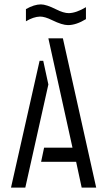

<svg xmlns="http://www.w3.org/2000/svg" viewBox="-20 -858 486 878"><path d="M98.6 -760.7V-816.4Q136.7 -837.9 167 -837.9Q191.4 -837.9 236.3 -815.4Q270.5 -797.9 294.9 -797.9Q329.1 -798.8 373 -825.2V-770.5Q328.1 -743.2 291 -743.2Q264.6 -743.2 218.8 -765.6Q185.5 -782.2 163.1 -782.2Q132.8 -781.2 98.6 -760.7ZM30.3 0 161.1 -580.1H177.7L201.2 -471.7L95.7 0ZM168 -118.2 181.6 -182.6H311.5L201.2 -682.6H267.6L419.9 0H353.5L328.1 -118.2Z"/></svg>

Font: Post No Bills Jaffna Medium
Style: Regular
Weight: 500
Designer: Kosala Senevirathne, Siva Puranthara, Lasantha Premarathna, Tharique Azeez
Foundry: Mooniak
Version: Version 1.220 ; ttfautohint (v1.6)